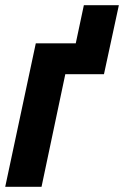

<svg xmlns="http://www.w3.org/2000/svg" viewBox="-31 -715 475 735"><path d="M-11 0 106 -549H259L290 -695H424L367 -431H219L128 0Z"/></svg>

Font: Noto Sans ExtraCondensed ExtraBold
Style: Italic
Weight: 800
Width: 2
Italic angle: -12°
Designer: Monotype Design Team
Foundry: Monotype Imaging Inc.
Version: Version 2.013; ttfautohint (v1.8.4.7-5d5b)